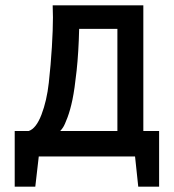

<svg xmlns="http://www.w3.org/2000/svg" viewBox="-20 -585 650 718"><path d="M516 -95H575V113H497L485 0H125L112 113H35V-95H87Q115 -104 135 -156Q155 -208 162.5 -275.5Q170 -343 174 -409Q178 -475 178 -520L177 -565H516ZM276 -477Q274 -390 266.5 -320.5Q259 -251 251 -212.5Q243 -174 232.5 -146Q222 -118 216 -109Q210 -100 205 -95H419V-477Z"/></svg>

Font: MB Grotesk
Style: Regular
Weight: 400
Designer: Nawras Khrais
Foundry: Nawras Khrais
Version: Version 1.000;PS 001.000;hotconv 1.0.88;makeotf.lib2.5.64775